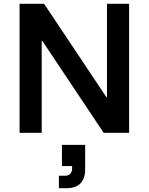

<svg xmlns="http://www.w3.org/2000/svg" viewBox="-20 -695 778 1005"><path d="M655.8 0H522.5L201.7 -480.8H198.3V0H82.5V-675H210.8L536.7 -186.7H540V-675H655.8ZM288.3 290V225H319.2Q338.3 225 347.9 214.6Q357.5 204.2 357.5 186.7V174.2H304.2V63.3H425.8V193.3Q425.8 238.3 401.7 264.2Q377.5 290 329.2 290Z"/></svg>

Font: Funnel Sans SemiBold
Style: Regular
Weight: 600
Designer: NORD ID, Kristian Moeller
Foundry: Dicotype
Version: Version 1.000